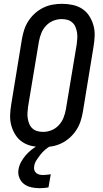

<svg xmlns="http://www.w3.org/2000/svg" viewBox="-20 -763 540 1006"><path d="M204 8Q175 8 147.5 2Q120 -4 98 -18.5Q76 -33 61.5 -55.5Q47 -78 39.5 -104.5Q32 -131 33 -159.5Q34 -188 39 -217L95 -559Q99 -583 107 -607.5Q115 -632 129.5 -654Q144 -676 163.5 -693.5Q183 -711 206.5 -722.5Q230 -734 255 -738.5Q280 -743 305 -743Q334 -743 361.5 -737Q389 -731 411 -716.5Q433 -702 447.5 -679.5Q462 -657 469.5 -630.5Q477 -604 476 -575.5Q475 -547 470 -518L414 -176Q410 -152 402 -127.5Q394 -103 379.5 -81Q365 -59 345.5 -41.5Q326 -24 302.5 -12.5Q279 -1 254 3.5Q229 8 204 8ZM206 -72Q228 -72 249.5 -80.5Q271 -89 287.5 -106.5Q304 -124 312.5 -145.5Q321 -167 325 -189L382 -531Q384 -547 385 -562.5Q386 -578 383.5 -593Q381 -608 375.5 -621.5Q370 -635 359 -645Q348 -655 333.5 -659Q319 -663 303 -663Q281 -663 259.5 -654.5Q238 -646 221.5 -628.5Q205 -611 196.5 -589.5Q188 -568 184 -546L127 -204Q125 -188 124 -172.5Q123 -157 125.5 -142Q128 -127 133.5 -113.5Q139 -100 150 -90Q161 -80 175.5 -76Q190 -72 206 -72ZM187 223Q164 223 142.5 218Q121 213 105 200.5Q89 188 81 167.5Q73 147 77 125Q80 105 90 86.5Q100 68 114 51.5Q128 35 144.5 22Q161 9 180 -2L191 -8H249L248 0Q231 9 217 21Q203 33 192 47Q181 61 171 76.5Q161 92 159 109Q157 119 160 128.5Q163 138 170.5 144Q178 150 187.5 152Q197 154 207 154Q217 154 227 152.5Q237 151 246 150L234 219Q223 221 211 222Q199 223 187 223Z"/></svg>

Font: Iosevka Curly Slab Medium
Style: Italic
Weight: 500
Italic angle: -9°
Monospace: yes
Designer: Belleve Invis
Foundry: Belleve Invis
Version: Version 22.1.2; ttfautohint (v1.8.4)